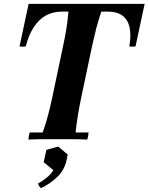

<svg xmlns="http://www.w3.org/2000/svg" viewBox="-20 -720 768 993"><path d="M127 2Q127 -5 129 -16Q131 -27 134 -35H201Q217 -81 228.5 -124Q240 -167 249 -210L308 -490Q316 -527 322.5 -565.5Q329 -604 334 -660H301Q255 -660 218.5 -640.5Q182 -621 155.5 -581Q129 -541 113 -480Q97 -477 81 -480L128 -700H728L681 -480Q665 -477 649 -480Q659 -539 650 -579Q641 -619 613 -639.5Q585 -660 537 -660H504Q487 -609 477.5 -572Q468 -535 458 -490L399 -210Q390 -167 382.5 -121.5Q375 -76 371 -35H438Q438 -28 436 -17Q434 -6 431 2Q397 0 355.5 0Q314 0 279 0Q245 0 203.5 0Q162 0 127 2ZM281 38 330 79 324 110Q312 162 274.5 197Q237 232 192 253Q180 243 177 229Q202 215 222.5 198Q243 181 256 160L206 119L220 55Z"/></svg>

Font: Poltawski Nowy
Style: Bold Italic
Weight: 700
Italic angle: -12°
Designer: Adam Pótawski, Mateusz Machalski, Borys Kosmynka, Ania Wieluska
Foundry: Capitalics.wtf
Version: Version 1.001;gftools[0.9.25]